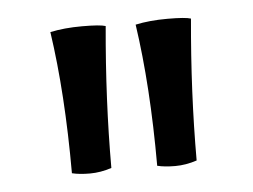

<svg xmlns="http://www.w3.org/2000/svg" viewBox="-32 -719 414 314"><g transform="rotate(-5 175.5 -561.5)"><path d="M60 -677Q83 -682 112.5 -682Q142 -682 151 -679Q140 -558 140 -447Q122 -441 104.5 -441Q87 -441 75 -444Q75 -575 60 -677ZM200 -677Q223 -682 252.5 -682Q282 -682 291 -679Q280 -558 280 -447Q262 -441 244.5 -441Q227 -441 215 -444Q215 -575 200 -677Z"/></g></svg>

Font: Port Lligat Sans
Style: Regular
Weight: 400
Designer: Dario Muhafara, Eduardo Rodriguez Tunni
Foundry: Tipo
Version: Version 1.002